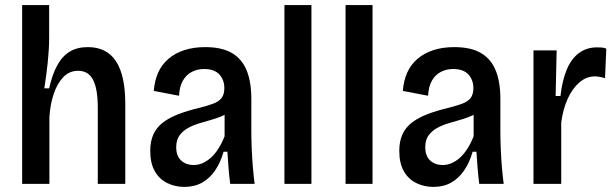

<svg xmlns="http://www.w3.org/2000/svg" viewBox="-20 -722 2420 754"><path d="M67 0V-332V-702H173V-573Q173 -551 171.5 -526.5Q170 -502 167.5 -477Q165 -452 161.5 -426.5Q158 -401 154 -375H173Q185 -429 204.5 -465Q224 -501 253.5 -519Q283 -537 325 -537Q399 -537 435.5 -481.5Q472 -426 472 -314V0H364V-299Q364 -373 345.5 -408.5Q327 -444 287 -444Q252 -444 228 -418.5Q204 -393 190.5 -352Q177 -311 174 -262V0Z M704 12Q668 12 637 -3Q606 -18 588 -49.5Q570 -81 570 -130Q570 -167 582.5 -194.5Q595 -222 620 -241Q645 -260 681.5 -274Q718 -288 765 -299Q796 -307 817.5 -315Q839 -323 850 -337Q861 -351 861 -376Q861 -408 841.5 -429.5Q822 -451 781 -451Q755 -451 733 -439.5Q711 -428 698 -405Q685 -382 683 -346L584 -365Q587 -405 601 -436.5Q615 -468 641 -490.5Q667 -513 703.5 -525Q740 -537 786 -537Q850 -537 889.5 -514.5Q929 -492 948 -447Q967 -402 967 -333V-204Q967 -175 968.5 -138.5Q970 -102 973 -66Q976 -30 980 0H884Q880 -31 877.5 -62.5Q875 -94 873 -126H858Q846 -84 825 -53Q804 -22 774 -5Q744 12 704 12ZM741 -74Q759 -74 776 -81.5Q793 -89 808.5 -103Q824 -117 837.5 -138Q851 -159 862 -187V-293L890 -294Q878 -278 857 -268.5Q836 -259 811.5 -252Q787 -245 762 -237.5Q737 -230 717 -218.5Q697 -207 684.5 -189.5Q672 -172 672 -144Q672 -110 691 -92Q710 -74 741 -74Z M1097 0V-702H1203V0Z M1337 0V-702H1443V0Z M1682 12Q1646 12 1615 -3Q1584 -18 1566 -49.5Q1548 -81 1548 -130Q1548 -167 1560.5 -194.5Q1573 -222 1598 -241Q1623 -260 1659.5 -274Q1696 -288 1743 -299Q1774 -307 1795.5 -315Q1817 -323 1828 -337Q1839 -351 1839 -376Q1839 -408 1819.5 -429.5Q1800 -451 1759 -451Q1733 -451 1711 -439.5Q1689 -428 1676 -405Q1663 -382 1661 -346L1562 -365Q1565 -405 1579 -436.5Q1593 -468 1619 -490.5Q1645 -513 1681.5 -525Q1718 -537 1764 -537Q1828 -537 1867.5 -514.5Q1907 -492 1926 -447Q1945 -402 1945 -333V-204Q1945 -175 1946.5 -138.5Q1948 -102 1951 -66Q1954 -30 1958 0H1862Q1858 -31 1855.5 -62.5Q1853 -94 1851 -126H1836Q1824 -84 1803 -53Q1782 -22 1752 -5Q1722 12 1682 12ZM1719 -74Q1737 -74 1754 -81.5Q1771 -89 1786.5 -103Q1802 -117 1815.5 -138Q1829 -159 1840 -187V-293L1868 -294Q1856 -278 1835 -268.5Q1814 -259 1789.5 -252Q1765 -245 1740 -237.5Q1715 -230 1695 -218.5Q1675 -207 1662.5 -189.5Q1650 -172 1650 -144Q1650 -110 1669 -92Q1688 -74 1719 -74Z M2075 0V-296V-524H2166L2162 -345H2181Q2188 -407 2206 -449.5Q2224 -492 2254 -514Q2284 -536 2324 -536Q2333 -536 2342 -535.5Q2351 -535 2361 -531L2356 -415Q2347 -418 2336 -420Q2325 -422 2316 -422Q2283 -422 2255.5 -398.5Q2228 -375 2209.5 -334.5Q2191 -294 2184 -241V0Z"/></svg>

Font: Bricolage Grotesque SemiCondensed Medium
Style: Regular
Weight: 500
Width: 4
Designer: Mathieu Triay
Foundry: Atelier Triay
Version: Version 1.001;gftools[0.9.33.dev8+g029e19f]